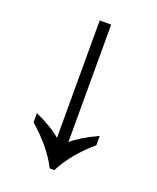

<svg xmlns="http://www.w3.org/2000/svg" viewBox="-131 -771 698 851"><g transform="rotate(20 218.0 -346.0)"><path d="M207 0Q163 -87 70 -167V-211Q152 -173 191 -138V-692H245V-138Q284 -173 366 -211V-167Q273 -87 229 0Z"/></g></svg>

Font: hex115
Style: Regular
Weight: 400
Designer: Monotype Design Team
Foundry: Monotype Imaging Inc.
Version: Version 2.013